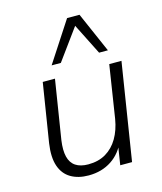

<svg xmlns="http://www.w3.org/2000/svg" viewBox="-113 -835 780 926"><g transform="rotate(-15 276.5 -372.0)"><path d="M215 8Q163 8 126.5 -13.5Q90 -35 75 -79Q60 -123 70 -191L117 -485H178L131 -190Q124 -141 132 -108.5Q140 -76 164 -60Q188 -44 227 -44Q278 -44 315 -66Q352 -88 375.5 -128Q399 -168 408 -222L449 -485H510L433 0H374L392 -115H402Q379 -57 330 -24.5Q281 8 215 8ZM179 -551 310 -752H372L460 -551H416L338 -706L225 -551Z"/></g></svg>

Font: Nunito Sans 12pt ExtraLight 12pt Light
Style: Italic
Weight: 300
Italic angle: -9°
Version: Version 3.101;gftools[0.9.27]